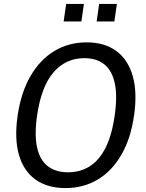

<svg xmlns="http://www.w3.org/2000/svg" viewBox="-20 -949 745 979"><path d="M314.2 10Q221.7 10 161.2 -33.3Q100.7 -76.6 76.7 -158.9Q52.8 -241.3 69.8 -358.7Q87 -477.6 135.5 -561.2Q184 -644.8 257.2 -688.9Q330.4 -733 421.8 -733Q512.9 -733 572.7 -689.2Q632.5 -645.4 656.6 -562Q680.6 -478.6 663.6 -360Q646.6 -242.4 598.8 -159.7Q551 -76.9 478.3 -33.5Q405.6 10 314.2 10ZM326.7 -70.5Q389 -70.5 437.5 -101.1Q485.9 -131.7 518.2 -195.5Q550.5 -259.3 564.6 -359Q579.3 -459.8 565.2 -524.8Q551.1 -589.8 511.5 -621.1Q471.9 -652.5 409.8 -652.5Q316.5 -652.5 253.7 -581.1Q190.8 -509.8 168.9 -359Q154.8 -259.6 169.4 -195.8Q184 -132 224.1 -101.3Q264.3 -70.5 326.7 -70.5ZM472.8 -839.6 485.6 -929H576L563.2 -839.6ZM304.5 -839.6 317.4 -929H407.8L395 -839.6Z"/></svg>

Font: Public Sans Thin
Style: Italic
Weight: 100
Italic angle: -8°
Designer: The Public Sans project authors (U.S. Web Design System). Libre Franklin designed by Pablo Impallari and Rodrigo Fuenzal
Version: Version 2.000